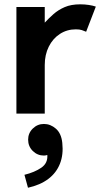

<svg xmlns="http://www.w3.org/2000/svg" viewBox="-20 -529 470 901"><path d="M384.2 -380Q374.7 -384 364.2 -387.7Q353.7 -391.3 336 -391.3Q294.3 -391.3 261.2 -369.8Q228 -348.3 209 -310.3Q190 -272.3 190 -224V4H57V-496H190V-422.7Q209 -443.3 231.3 -463Q253.7 -482.7 283.7 -495.7Q313.7 -508.7 356.7 -508.7Q377.4 -508.7 396.5 -505.8Q415.7 -503 429.7 -498ZM186.2 201Q155.7 201 133.8 179.4Q112 157.8 112 126.3Q112 95.7 133.9 74.2Q155.7 52.7 186.3 52.7Q216.8 52.7 242.3 74.8Q267.7 97 272.3 141.3Q278.3 196.3 261.3 239.3Q244.3 282.3 206.5 310.8Q168.7 339.3 111.3 352L94.7 291.3Q142.4 279.6 173.7 258.1Q205 236.6 202 198.3Q198.7 199.7 193.8 200.3Q188.9 201 186.2 201Z"/></svg>

Font: Nata Sans
Style: Regular
Weight: 400
Designer: Daniel Uzquiano Cruz
Version: Version 1.001